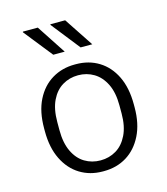

<svg xmlns="http://www.w3.org/2000/svg" viewBox="-111 -825 803 922"><g transform="rotate(-15 290.0 -364.0)"><path d="M286 10Q223 10 173.5 -20.5Q124 -51 95.5 -109Q67 -167 67 -248V-263Q67 -346 96 -403.5Q125 -461 175 -491Q225 -521 288 -521H294Q358 -521 407.5 -490.5Q457 -460 485 -402.5Q513 -345 513 -263V-248Q513 -167 484 -109Q455 -51 405.5 -20.5Q356 10 292 10ZM290 -44Q333 -44 368 -65Q403 -86 424 -129Q445 -172 445 -235V-276Q445 -340 424 -382.5Q403 -425 368 -446Q333 -467 290 -467Q247 -467 212 -446Q177 -425 156.5 -382.5Q136 -340 136 -276V-235Q136 -172 156.5 -129Q177 -86 212 -65Q247 -44 290 -44ZM337 -593 225 -735 226 -738H299L395 -593ZM201 -593 88 -735 89 -738H163L258 -593Z"/></g></svg>

Font: Chivo ExtraLight
Style: Regular
Weight: 250
Designer: Hector Gatti
Foundry: Omnibus-Type
Version: Version 2.002